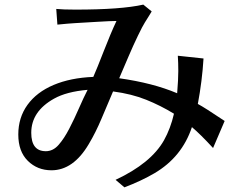

<svg xmlns="http://www.w3.org/2000/svg" viewBox="-20 -762 1018 825"><path d="M380.9 -431.6Q396.5 -466.8 426.3 -543.5Q456.1 -620.1 480.5 -671.9Q457 -671.9 393.1 -668Q329.1 -664.1 302.2 -662.6Q275.4 -661.1 226.6 -656.2L221.7 -723.6Q252 -720.7 303.7 -720.7Q501 -720.7 595.7 -742.2L631.8 -712.9Q625 -702.1 618.7 -691.4Q612.3 -680.7 602.5 -665.5Q592.8 -650.4 572.8 -608.9Q552.7 -567.4 531.7 -518.1Q510.7 -468.8 492.2 -425.8Q637.7 -405.3 741.2 -361.3Q746.1 -420.9 746.1 -456.5Q746.1 -492.2 744.1 -522.5L854.5 -510.7Q848.6 -414.1 830.1 -315.4Q859.4 -299.8 945.3 -242.2L895.5 -126Q840.8 -185.5 804.7 -215.8Q761.7 -86.9 643.6 -17.6Q586.9 15.6 514.6 43L476.6 10.7Q628.9 -60.5 684.6 -159.2Q712.9 -210 727.5 -273.4Q669.9 -308.6 607.9 -333.5Q545.9 -358.4 465.8 -369.1Q441.4 -312.5 416.5 -252.9Q391.6 -193.4 361.3 -142.6Q294.9 -30.3 201.2 -30.3Q140.6 -30.3 99.6 -70.8Q58.6 -111.3 58.6 -184.1Q58.6 -256.8 98.1 -311.5Q137.7 -366.2 210.4 -397Q283.2 -427.7 380.9 -431.6ZM114.3 -191.4Q114.3 -112.3 176.8 -112.3Q208 -112.3 231.9 -139.6Q255.9 -167 277.8 -209.5Q299.8 -252 319.3 -296.9Q338.9 -341.8 356.4 -376Q265.6 -368.2 211.9 -337.9Q114.3 -283.2 114.3 -191.4Z"/></svg>

Font: GenEi LateMin P v2
Style: Medium
Weight: 500
Designer: o_tamon (Modified)
Foundry: o_tamon / Adobe Systems Incorporated / FONT 910 / Philipp H. Poll
Version: Version 2.1;Original Version 1.004